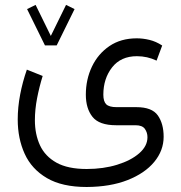

<svg xmlns="http://www.w3.org/2000/svg" viewBox="-20 -515 738 782"><path d="M163.1 -330.1 90.3 -478 125 -495.1 187 -368.7 249 -495.1 283.7 -478 210.9 -330.1ZM333 246.6Q232.9 246.6 170.9 210.2Q108.9 173.8 80.6 111.6Q52.2 49.3 52.2 -28.3Q52.2 -77.6 62 -129.4Q71.8 -181.2 89.4 -231.4L153.8 -205.6Q140.1 -161.6 131.1 -115.2Q122.1 -68.8 122.1 -25.4Q122.1 31.7 142.8 76.7Q163.6 121.6 210 147.5Q256.3 173.3 333 173.3Q400.9 173.3 457 156Q513.2 138.7 546.9 109.4Q580.6 80.1 580.6 43.9Q580.6 24.9 570.1 10Q559.6 -4.9 532.2 -4.9H453.1Q383.8 -4.9 356.7 -39.1Q329.6 -73.2 329.6 -129.4Q329.6 -191.4 354.5 -243.7Q379.4 -295.9 425.8 -327.4Q472.2 -358.9 537.1 -358.9Q562.5 -358.9 588.9 -352.5Q615.2 -346.2 640.6 -329.6L617.7 -268.1Q580.1 -286.1 537.6 -286.1Q472.2 -286.1 436.5 -240.5Q400.9 -194.8 400.9 -129.4Q400.9 -101.6 412.8 -90.1Q424.8 -78.6 454.6 -78.6H535.6Q599.1 -78.6 622.8 -44.9Q646.5 -11.2 646.5 42Q646.5 98.1 608.2 144.5Q569.8 190.9 499.5 218.5Q429.2 246.1 333 246.6Z"/></svg>

Font: Vazirmatn FD Light
Style: Regular
Weight: 300
Designer: Saber Rastikerdar
Foundry: Saber Rastikerdar
Version: Version 33.003